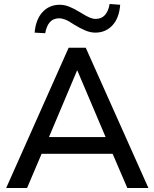

<svg xmlns="http://www.w3.org/2000/svg" viewBox="-20 -945 776 965"><path d="M11 0 325 -705H411L726 0H620L534 -200L581 -172H155L201 -200L116 0ZM367 -590 216 -232 191 -256H544L521 -232L369 -590ZM207 -778 154 -781Q160 -848 194 -884.5Q228 -921 280 -921Q304 -921 328 -911.5Q352 -902 383 -883Q415 -863 431 -856.5Q447 -850 461 -850Q490 -850 507.5 -869.5Q525 -889 531 -925L584 -921Q579 -854 545 -817.5Q511 -781 459 -781Q435 -781 409.5 -791.5Q384 -802 353 -821Q325 -840 308 -846.5Q291 -853 277 -853Q248 -853 231 -834Q214 -815 207 -778Z"/></svg>

Font: Nunito Sans 12pt SemiBold
Style: Regular
Weight: 600
Designer: Vernon Adams
Foundry: Vernon Adams
Version: Version 3.101;gftools[0.9.27]